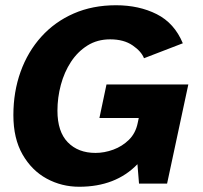

<svg xmlns="http://www.w3.org/2000/svg" viewBox="-20 -700 773 732"><path d="M282 12Q215 12 158 -19Q101 -50 66 -111Q31 -172 31 -261Q31 -350 58.5 -426.5Q86 -503 137.5 -560Q189 -617 261 -648.5Q333 -680 422 -680Q510 -680 577.5 -646Q645 -612 677 -535L529 -478Q519 -504 485.5 -527Q452 -550 400 -550Q351 -550 313.5 -526.5Q276 -503 250.5 -464Q225 -425 212 -376.5Q199 -328 199 -278Q199 -198 238.5 -157.5Q278 -117 344 -117Q378 -117 412 -129.5Q446 -142 471.5 -167Q497 -192 505 -231L509 -250H359L386 -378H698L617 0H510L504 -74Q421 12 282 12Z"/></svg>

Font: Atkinson Hyperlegible
Style: Bold Italic
Weight: 700
Italic angle: -12°
Designer: Elliott Scott, Megan Eiswerth, Linus Boman, Theodore Petrosky
Foundry: Braille Institute
Version: Version 1.006; ttfautohint (v1.8.3)